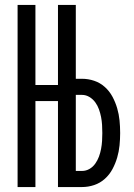

<svg xmlns="http://www.w3.org/2000/svg" viewBox="-20 -755 540 775"><path d="M51 0V-735H123V-412H214V-735H286V-437H311Q336 -437 360 -429Q384 -421 403 -404Q422 -387 434 -364.5Q446 -342 453 -318Q460 -294 462.5 -269Q465 -244 465 -218Q465 -193 462.5 -168Q460 -143 453 -119Q446 -95 434 -72.5Q422 -50 403 -33Q384 -16 360 -8Q336 0 311 0H214V-347H123V0ZM286 -65H311Q327 -65 341 -73Q355 -81 364.5 -94.5Q374 -108 379.5 -123Q385 -138 388 -154Q391 -170 392 -186Q393 -202 393 -218Q393 -235 392 -251Q391 -267 388 -282.5Q385 -298 379.5 -313.5Q374 -329 364.5 -342Q355 -355 341 -363.5Q327 -372 311 -372H286Z"/></svg>

Font: Iosevka
Style: Regular
Weight: 400
Monospace: yes
Designer: Belleve Invis
Foundry: Belleve Invis
Version: Version 33.2.3; ttfautohint (v1.8.4)